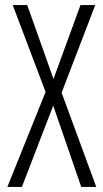

<svg xmlns="http://www.w3.org/2000/svg" viewBox="-20 -734 406 754"><path d="M358 0H299L189 -319L66 0H9L159 -373L30 -714H87L190 -424L296 -714H354L222 -370Z"/></svg>

Font: Noto Sans Sinhala ExtraCondensed Light
Style: Regular
Weight: 300
Width: 2
Designer: Jelle Bosma - Monotype Design Team
Foundry: Monotype Imaging Inc.
Version: Version 2.006; ttfautohint (v1.8.4.7-5d5b)